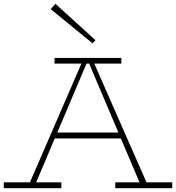

<svg xmlns="http://www.w3.org/2000/svg" viewBox="-27 -991 927 1011"><path d="M125 -18 409 -673H462L750 -18H713L440 -662H431L158 -18ZM-7 0V-31H296V0ZM237 -262 260 -293H612L634 -262ZM580 0V-31H880V0ZM260 -656V-686H612V-656ZM460 -763 240 -943 265 -971 476 -779Z"/></svg>

Font: BioRhyme ExtraLight
Style: Regular
Weight: 250
Designer: Aoife Mooney
Foundry: Aoife Mooney Type
Version: Version 1.600;gftools[0.9.33]